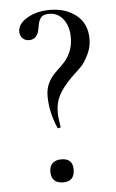

<svg xmlns="http://www.w3.org/2000/svg" viewBox="-49 -660 428 706"><g transform="rotate(-5 165.0 -307.0)"><path d="M158 -611Q146 -611 137.5 -607.5Q129 -604 124.5 -596Q120 -588 118.5 -582Q117 -576 115 -565Q109 -521 77 -521Q61 -521 52 -531Q43 -541 43 -555Q43 -584 78 -604.5Q113 -625 162 -625Q220 -625 259 -594Q298 -563 298 -506Q298 -475 284 -447.5Q270 -420 259.5 -409Q249 -398 221 -372Q187 -338 172.5 -310Q158 -282 158 -248Q158 -226 164 -193Q164 -192 161.5 -190.5Q159 -189 155.5 -189Q152 -189 152 -191Q126 -251 126 -310Q126 -337 136.5 -358Q147 -379 162.5 -394Q178 -409 193.5 -424.5Q209 -440 219.5 -463.5Q230 -487 230 -517Q230 -559 210 -585Q190 -611 158 -611ZM156 11Q112 11 112 -33Q112 -52 123.5 -63Q135 -74 156 -74Q198 -74 198 -33Q198 11 156 11Z"/></g></svg>

Font: Cormorant
Style: Regular
Weight: 400
Designer: Christian Thalmann (Catharsis Fonts)
Version: Version 1.000;PS 001.000;hotconv 1.0.70;makeotf.lib2.5.58329